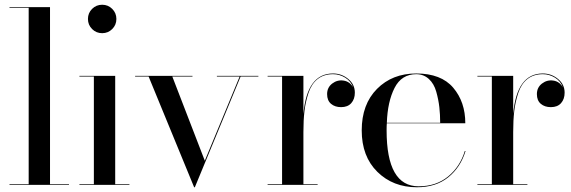

<svg xmlns="http://www.w3.org/2000/svg" viewBox="-20 -780 2411 810"><path d="M20 -3H101V-747H20V-750H191V-3H271V0H20Z M368.5 -657.5Q351 -675 351 -700Q351 -725 368.5 -742.5Q386 -760 411 -760Q436 -760 453.5 -742.5Q471 -725 471 -700Q471 -675 453.5 -657.5Q436 -640 411 -640Q386 -640 368.5 -657.5ZM315 -3H376V-457H315V-460H466V-3H526V0H315Z M844 -102 991 -457H895V-460H1070V-457H995L802 10H799L607 -457H550V-460H792V-457H707Z M1109 -3H1170V-457H1109V-460H1260V-299Q1275 -470 1385 -470Q1421 -470 1449 -447Q1477 -424 1477 -389Q1477 -362 1462 -345Q1447 -328 1419 -328Q1393 -328 1376.5 -342Q1360 -356 1360 -383Q1360 -411 1381.5 -427.5Q1403 -444 1429.5 -440Q1456 -436 1470 -411Q1460 -438 1436 -452.5Q1412 -467 1385 -467Q1346 -467 1320 -446.5Q1294 -426 1281.5 -388Q1269 -350 1264.5 -311.5Q1260 -273 1260 -223V-3H1320V0H1109Z M1944 -143Q1923 -74 1871 -32Q1819 10 1739 10Q1638 10 1572 -55Q1506 -120 1506 -230Q1506 -340 1570.5 -405Q1635 -470 1736 -470Q1841 -470 1892 -410Q1943 -350 1943 -260H1612Q1611 -250 1611 -230Q1611 6 1746 6Q1820 6 1870.5 -35.5Q1921 -77 1941 -143ZM1736 -467Q1674 -467 1644.5 -409Q1615 -351 1612 -262H1837Q1837 -296 1833.5 -327.5Q1830 -359 1820.5 -393Q1811 -427 1789 -447Q1767 -467 1736 -467Z M1994 -3H2055V-457H1994V-460H2145V-299Q2160 -470 2270 -470Q2306 -470 2334 -447Q2362 -424 2362 -389Q2362 -362 2347 -345Q2332 -328 2304 -328Q2278 -328 2261.5 -342Q2245 -356 2245 -383Q2245 -411 2266.5 -427.5Q2288 -444 2314.5 -440Q2341 -436 2355 -411Q2345 -438 2321 -452.5Q2297 -467 2270 -467Q2231 -467 2205 -446.5Q2179 -426 2166.5 -388Q2154 -350 2149.5 -311.5Q2145 -273 2145 -223V-3H2205V0H1994Z"/></svg>

Font: Bodoni* 72
Style: Regular
Weight: 400
Version: Version 1.003